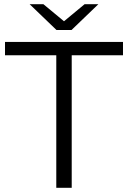

<svg xmlns="http://www.w3.org/2000/svg" viewBox="-20 -901 614 921"><path d="M323 -757 452 -881H386L287 -799L188 -881H122L251 -757ZM4 -700V-636H250V0H324V-636H570V-700Z"/></svg>

Font: Montserrat Lite
Style: Regular
Weight: 400
Designer: Julieta Ulanovsky
Foundry: Julieta Ulanovsky
Version: Version 7.200;PS 007.200;hotconv 1.0.88;makeotf.lib2.5.64775